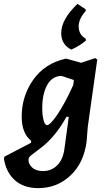

<svg xmlns="http://www.w3.org/2000/svg" viewBox="-74 -774 554 991"><path d="M294 -518Q242 -544 242 -603Q242 -674 326 -754L368 -726L369 -718Q332 -677 332 -638Q332 -595 369 -574V-564Q335 -536 294 -518ZM269 -471 345 -450 417 -474 428 -467 379 -119 373 -43Q358 69 288.5 133Q219 197 124 197Q48 197 2.5 156Q-43 115 -54 44L-50 34L86 -37L87 -47Q38 -86 38 -172Q38 -277 97 -361.5Q156 -446 264 -471ZM144 -214Q144 -184 148.5 -163.5Q153 -143 158 -135.5Q163 -128 169 -128Q185 -128 223 -184Q261 -240 304 -335L307 -357V-361L244 -382Q196 -382 170 -336Q144 -290 144 -214ZM148 109Q192 109 222 78.5Q252 48 259 -9L281 -171H269Q217 -77 150 -21L85 29Q73 39 73 51Q73 74 93 91.5Q113 109 148 109Z"/></svg>

Font: Alegreya Sans
Style: Bold Italic
Weight: 700
Italic angle: -7°
Designer: Juan Pablo del Peral
Foundry: Huerta Tipografica
Version: Version 2.007